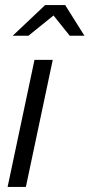

<svg xmlns="http://www.w3.org/2000/svg" viewBox="-20 -737 353 757"><path d="M10 0 116 -501H188L82 0ZM30 -596 158 -717H237L313 -596H255L191 -676L92 -596Z"/></svg>

Font: Red Hat Display
Style: Italic
Weight: 300
Italic angle: -12°
Designer: Pentagram, MCKL
Foundry: Pentagram, MCKL
Version: Version 1.023